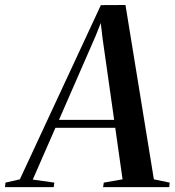

<svg xmlns="http://www.w3.org/2000/svg" viewBox="-92 -768 720 788"><path d="M-71.5 0 -69.5 -18.5 -10.5 -32 322 -747 423 -747.5 539.5 -32 604.5 -18.5 602.5 0H331L334 -18.5L411 -32L381 -243.5H135.5L42.5 -31L131 -18.5L128.5 0ZM150 -276H376.5L329.5 -606.5L321.5 -673.5L300.5 -620.5Z"/></svg>

Font: Merriweather 144pt Medium
Style: Italic
Weight: 500
Italic angle: -7.8°
Version: Version 2.101